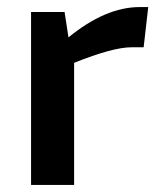

<svg xmlns="http://www.w3.org/2000/svg" viewBox="-20 -524 453 544"><path d="M400 -504 387 -390H352Q300 -390 190 -346V0H68V-490H163L174 -418Q279 -504 376 -504Z"/></svg>

Font: Exo 2.0 Semi Bold
Style: Regular
Weight: 600
Designer: Natanael Gama
Version: Version 1.001;PS 001.001;hotconv 1.0.70;makeotf.lib2.5.58329